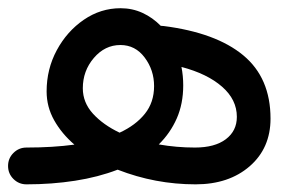

<svg xmlns="http://www.w3.org/2000/svg" viewBox="-66 -436 749 479"><path d="M-45.9 -22Q-45.9 -41 -32.5 -54.4Q-19 -67.9 0 -67.9Q65.9 -67.9 119.6 -75.2Q87.9 -102.5 69.1 -136Q50.3 -169.4 50.3 -208Q50.3 -263.7 75.7 -310.8Q101.1 -357.9 143.1 -386.7Q185.1 -415.5 234.9 -415.5Q264.2 -415.5 289.6 -403.8Q314.9 -392.1 335 -371.6Q338.4 -371.6 342.3 -371.1Q472.7 -354.5 540.8 -298.1Q608.9 -241.7 608.9 -140.1Q608.9 -66.4 556.9 -21.2Q504.9 23.9 421.9 23.9Q321.3 23.9 227.5 -12.7Q179.2 5.9 121.3 14.9Q63.5 23.9 0 23.9Q-19 23.9 -32.5 10.5Q-45.9 -2.9 -45.9 -22ZM140.6 -215.8Q140.6 -180.2 166 -152.3Q191.4 -124.5 232.4 -105Q272.5 -123.5 295.4 -152.1Q318.4 -180.7 318.4 -221.2Q318.4 -261.2 294.9 -292.5Q271.5 -323.7 234.4 -323.7Q195.8 -323.7 168.2 -291.5Q140.6 -259.3 140.6 -215.8ZM391.1 -223.1Q391.1 -177.2 375 -140.6Q358.9 -104 330.1 -75.7Q374.5 -67.9 420.4 -67.9Q469.7 -67.9 497.3 -88.6Q524.9 -109.4 524.9 -144.5Q524.9 -187.5 488 -219.7Q451.2 -252 386.7 -269Q391.1 -246.6 391.1 -223.1Z"/></svg>

Font: Mikhak Medium
Style: Regular
Weight: 500
Designer: Amin Abedi
Version: Version 3.3